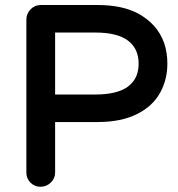

<svg xmlns="http://www.w3.org/2000/svg" viewBox="-20 -713 696 750"><path d="M83 -39.1V-636.7Q83 -659.2 99.6 -676.8Q116.2 -693.4 138.7 -693.4H361.3Q456.1 -693.4 517.6 -661.1Q594.7 -620.1 621.1 -544.9Q633.8 -507.8 633.8 -464.8Q633.8 -404.3 607.4 -354.5Q579.1 -299.8 516.6 -268.1Q454.1 -236.3 361.3 -236.3H195.3V-39.1Q195.3 -16.6 178.7 0Q161.1 16.6 138.2 16.6Q115.2 16.6 99.1 0.5Q83 -15.6 83 -39.1ZM521.5 -464.8Q521.5 -523.4 479.5 -554.7Q437.5 -585.9 352.5 -585.9H196.3Q196.3 -585.9 195.3 -585.9Q195.3 -585.9 195.3 -585V-343.8H352.5Q437.5 -343.8 480.5 -375L492.2 -385.7Q521.5 -415 521.5 -464.8ZM195.3 -586.9Z"/></svg>

Font: FakePearl
Style: SemiBold
Weight: 400
Version: Version 1.2